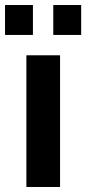

<svg xmlns="http://www.w3.org/2000/svg" viewBox="-44 -744 343 764"><path d="M61 0V-524H195V0ZM-24 -605V-724H87V-605ZM168 -724H279V-605H168Z"/></svg>

Font: YasnoRaleway
Style: Bold
Weight: 700
Designer: Matt McInerney, Pablo Impallari, Rodrigo Fuenzalida
Foundry: Matt McInerney, Pablo Impallari, Rodrigo Fuenzalida
Version: Version 4.026